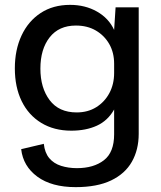

<svg xmlns="http://www.w3.org/2000/svg" viewBox="-20 -593 660 789"><path d="M291 176Q192 176 133.5 133Q75 90 67 20L160 -2Q164 35 182.5 57Q201 79 231 88.5Q261 98 296 98Q365 98 407 65.5Q449 33 449 -41V-143Q423 -97 378 -76.5Q333 -56 273 -56Q202 -56 149.5 -88Q97 -120 69 -177.5Q41 -235 41 -312Q41 -388 68.5 -447Q96 -506 147 -539.5Q198 -573 268 -573Q330 -573 378.5 -545.5Q427 -518 449 -470L455 -563H550V-43Q550 22 522 71.5Q494 121 436.5 148.5Q379 176 291 176ZM295 -131Q341 -131 375.5 -152.5Q410 -174 429.5 -210.5Q449 -247 449 -293V-331Q449 -377 429 -412Q409 -447 374 -467.5Q339 -488 292 -488Q222 -488 184 -439.5Q146 -391 146 -311Q146 -232 184 -181.5Q222 -131 295 -131Z"/></svg>

Font: BDO Grotesk
Style: Regular
Weight: 400
Designer: Deni Anggara
Foundry: Lokal Container
Version: Version 2.000